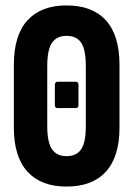

<svg xmlns="http://www.w3.org/2000/svg" viewBox="-20 -681 491 707"><path d="M225 6Q131 6 81 -49Q31 -104 31 -211V-442Q31 -551 81 -606Q131 -661 225 -661Q320 -661 370 -606Q420 -551 420 -442V-211Q420 -104 370 -49Q320 6 225 6ZM225 -106Q262 -106 279 -131.5Q296 -157 296 -216V-438Q296 -498 279 -523.5Q262 -549 225 -549Q189 -549 171.5 -523.5Q154 -498 154 -438V-216Q154 -157 171.5 -131.5Q189 -106 225 -106ZM192 -283Q182 -283 182 -294V-368Q182 -380 192 -380H259Q269 -380 269 -368V-294Q269 -283 259 -283Z"/></svg>

Font: Sofia Sans Extra Condensed ExtraBold
Style: Regular
Weight: 800
Designer: Botio Nikoltchev, Ani Petrova
Foundry: lettersoup
Version: Version 4.101; ttfautohint (v1.8.4.7-5d5b)